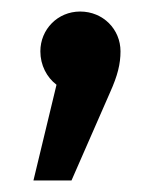

<svg xmlns="http://www.w3.org/2000/svg" viewBox="-20 -147 280 333"><path d="M119 -127C80 -127 50 -96 50 -58C50 -34 61 -13 78 0L38 166H104L171 13C184 -16 189 -36 189 -58C189 -96 159 -127 119 -127Z"/></svg>

Font: Fira Math
Style: Regular
Weight: 400
Designer: Xiangdong Zeng
Foundry: Xiangdong Zeng
Version: Version 0.3.4